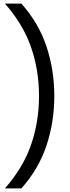

<svg xmlns="http://www.w3.org/2000/svg" viewBox="-20 -828 390 1068"><path d="M7.5 220Q109.5 103.5 153.2 -24Q197 -151.5 197 -294Q197 -436.5 153.2 -564Q109.5 -691.5 7.5 -808H99Q195.5 -699.5 238.8 -569Q282 -438.5 282 -294Q282 -149.5 238.8 -19Q195.5 111.5 99 220Z"/></svg>

Font: Encode Sans SmExp
Style: Regular
Weight: 400
Width: 6
Designer: Multiple Designers
Foundry: Impallari Type
Version: Version 3.002; ttfautohint (v1.8.3) -l 8 -r 50 -G 200 -x 14 